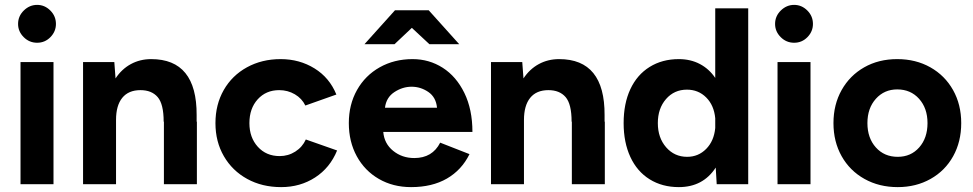

<svg xmlns="http://www.w3.org/2000/svg" viewBox="-20 -754 3985 786"><path d="M64 -500H199V0H64ZM54 -656Q54 -688 77.5 -711Q101 -734 132 -734Q163 -734 186 -711Q209 -688 209 -656Q209 -625 186.5 -602Q164 -579 132 -579Q100 -579 77 -602Q54 -625 54 -656Z M320 -500H448L453 -433Q478 -471 515.5 -491.5Q553 -512 599 -512Q786 -512 785 -283V-256H786V0H651V-256H650Q650 -328 625.5 -356.5Q601 -385 555 -385Q506 -385 480.5 -353.5Q455 -322 455 -263V0H320Z M862 -250Q862 -326 896 -385.5Q930 -445 991 -478.5Q1052 -512 1129 -512Q1206 -512 1267.5 -474Q1329 -436 1357 -367L1230 -322Q1216 -351 1187 -368Q1158 -385 1123 -385Q1069 -385 1035 -347.5Q1001 -310 1001 -250Q1001 -191 1035.5 -153Q1070 -115 1125 -115Q1160 -115 1189 -133.5Q1218 -152 1232 -183L1360 -138Q1331 -67 1270 -27.5Q1209 12 1131 12Q1053 12 992 -21.5Q931 -55 896.5 -114.5Q862 -174 862 -250Z M1408 -250Q1408 -326 1441.5 -385.5Q1475 -445 1534.5 -478.5Q1594 -512 1669 -512Q1737 -512 1792.5 -476.5Q1848 -441 1881 -373.5Q1914 -306 1914 -214H1549Q1553 -166 1589.5 -136.5Q1626 -107 1676 -107Q1750 -107 1782 -170L1902 -123Q1870 -58 1809.5 -23Q1749 12 1663 12Q1589 12 1531 -21.5Q1473 -55 1440.5 -114.5Q1408 -174 1408 -250ZM1769 -313Q1765 -356 1733.5 -377.5Q1702 -399 1665 -399Q1628 -399 1594.5 -377Q1561 -355 1556 -313ZM1666 -640 1595 -573H1472L1597 -712H1735L1860 -573H1738Z M1990 -500H2118L2123 -433Q2148 -471 2185.5 -491.5Q2223 -512 2269 -512Q2456 -512 2455 -283V-256H2456V0H2321V-256H2320Q2320 -328 2295.5 -356.5Q2271 -385 2225 -385Q2176 -385 2150.5 -353.5Q2125 -322 2125 -263V0H1990Z M2910 -68Q2858 12 2759 12Q2691 12 2639.5 -20Q2588 -52 2560.5 -111.5Q2533 -171 2533 -250Q2533 -330 2560.5 -389Q2588 -448 2639.5 -480Q2691 -512 2759 -512Q2807 -512 2845 -492Q2883 -472 2908 -435V-720H3043V0H2914ZM2793 -112Q2839 -112 2871 -144.5Q2903 -177 2908 -230V-270Q2903 -323 2871 -355Q2839 -387 2792 -387Q2740 -387 2706.5 -348.5Q2673 -310 2673 -250Q2673 -190 2707 -151Q2741 -112 2793 -112Z M3163 -500H3298V0H3163ZM3153 -656Q3153 -688 3176.5 -711Q3200 -734 3231 -734Q3262 -734 3285 -711Q3308 -688 3308 -656Q3308 -625 3285.5 -602Q3263 -579 3231 -579Q3199 -579 3176 -602Q3153 -625 3153 -656Z M3392 -250Q3392 -326 3425.5 -385.5Q3459 -445 3518 -478.5Q3577 -512 3653 -512Q3729 -512 3788.5 -478.5Q3848 -445 3881.5 -385.5Q3915 -326 3915 -250Q3915 -174 3882 -114.5Q3849 -55 3789.5 -21.5Q3730 12 3655 12Q3579 12 3519 -21.5Q3459 -55 3425.5 -114.5Q3392 -174 3392 -250ZM3655 -112Q3709 -112 3743 -150.5Q3777 -189 3777 -250Q3777 -311 3742.5 -349.5Q3708 -388 3653 -388Q3600 -388 3565.5 -349.5Q3531 -311 3531 -250Q3531 -189 3565.5 -150.5Q3600 -112 3655 -112Z"/></svg>

Font: Oak Sans
Style: Bold
Weight: 700
Designer: Erik Kennedy, Walven
Foundry: Erik Kennedy, Walven
Version: Version 1.000